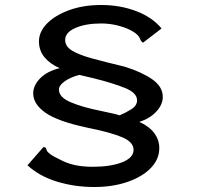

<svg xmlns="http://www.w3.org/2000/svg" viewBox="-20 -694 790 769"><path d="M357 55Q279 55 208.5 33.5Q138 12 90 -32L154 -105Q163 -104 164 -100.5Q165 -97 167.5 -91Q170 -85 182 -76Q194 -67 224 -53Q248 -40 279.5 -33Q311 -26 351 -26Q423 -26 469 -44Q515 -62 515 -94Q515 -125 469 -144.5Q423 -164 328 -183Q211 -208 162 -242.5Q113 -277 113 -320Q113 -352 141 -380.5Q169 -409 219 -421Q180 -438 158 -465Q136 -492 136 -528Q136 -567 168.5 -600Q201 -633 257.5 -653.5Q314 -674 385 -674Q461 -674 525.5 -649.5Q590 -625 627 -580L553 -523Q545 -528 542 -536Q537 -553 513 -567.5Q489 -582 455 -591Q421 -600 385 -600Q323 -600 282 -582Q241 -564 241 -534Q241 -508 269 -491Q297 -474 350.5 -459.5Q404 -445 479 -427Q547 -406 589.5 -376.5Q632 -347 632 -306Q632 -275 606 -247Q580 -219 538 -206Q579 -187 598.5 -160Q618 -133 618 -101Q618 -56 584 -21Q550 14 491 34.5Q432 55 357 55ZM459 -232Q483 -242 506 -256.5Q529 -271 529 -292Q529 -322 481 -341.5Q433 -361 357 -380L298 -394Q280 -390 261 -381Q242 -372 229 -360Q216 -348 216 -335Q216 -305 262 -285Q308 -265 383 -250Q408 -244 426.5 -240.5Q445 -237 459 -232Z"/></svg>

Font: Inconsolata ExtraExpanded Medium
Style: Regular
Weight: 500
Width: 8
Monospace: yes
Designer: Raph Levien, Cyreal, Brenton Simpson
Foundry: Raph Levien, Cyreal, Google
Version: Version 3.001; ttfautohint (v1.8.2.53-6de2)